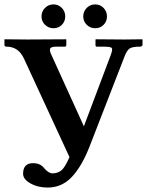

<svg xmlns="http://www.w3.org/2000/svg" viewBox="-20 -823 662 865"><path d="M221.2 -803.2Q243.2 -803.2 258.5 -787.4Q273.9 -771.5 273.9 -749Q273.9 -726.6 258.8 -711.2Q243.7 -695.8 221.2 -695.8Q198.7 -695.8 182.9 -711.2Q167 -726.6 167 -749Q167 -771.5 182.9 -787.4Q198.7 -803.2 221.2 -803.2ZM409.2 -803.2Q431.2 -803.2 446.5 -787.4Q461.9 -771.5 461.9 -749Q461.9 -726.6 446.8 -711.2Q431.6 -695.8 409.2 -695.8Q386.7 -695.8 370.8 -711.2Q355 -726.6 355 -749Q355 -771.5 370.8 -787.4Q386.7 -803.2 409.2 -803.2ZM215.8 -42Q240.7 -42 257.1 -55.9Q273.4 -69.8 293 -115.2L87.9 -559.1Q63 -612.8 9.8 -612.8Q0 -612.8 0 -621.1V-645L1 -646Q64 -645 105 -645L276.9 -646L278.8 -645V-621.1Q278.8 -612.8 272 -612.8H233.9Q210 -612.8 206.1 -604Q202.1 -595.2 211.9 -575.2L357.9 -253.9L479 -575.2Q488.8 -601.6 483.2 -607.2Q477.5 -612.8 445.8 -612.8H416Q410.2 -612.8 410.2 -621.1V-645L412.1 -646Q498 -645 540 -645L620.1 -646L622.1 -645V-621.1Q622.1 -617.2 618.4 -615Q614.7 -612.8 610.8 -612.8Q576.7 -612.8 564 -604.5Q551.3 -596.2 540 -565.9L382.8 -161.1Q348.1 -72.8 303.2 -25.4Q258.3 22 194.8 22Q150.4 22 117.2 3.2Q84 -15.6 84 -40Q84 -87.9 128.9 -87.9Q162.6 -87.9 179.2 -64.9Q199.7 -42 215.8 -42Z"/></svg>

Font: Linux Libertine G
Style: Semibold
Weight: 600
Designer: Philipp H. Poll
Foundry: Philipp H. Poll
Version: Version 5.1.1